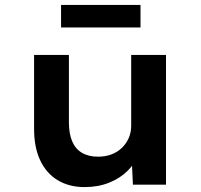

<svg xmlns="http://www.w3.org/2000/svg" viewBox="-20 -753 820 783"><path d="M325 10Q262 10 215.5 -18Q169 -46 144 -99Q119 -152 119 -227V-529H261V-254Q261 -209 274 -177.5Q287 -146 314 -130Q341 -114 380 -114Q409 -114 433.5 -123Q458 -132 476 -149Q494 -166 504.5 -189Q515 -212 515 -240V-529H657V0H522L517 -109L543 -121Q531 -87 500.5 -56.5Q470 -26 425 -8Q380 10 325 10ZM229 -641V-733H553V-641Z"/></svg>

Font: Lexend Exa SemiBold
Style: Regular
Weight: 600
Designer: Bonnie Shaver-Troup, Thomas Jockin
Foundry: Lexend
Version: Version 1.007